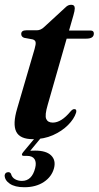

<svg xmlns="http://www.w3.org/2000/svg" viewBox="-22 -573 414 805"><path d="M114.5 -408 79 -414.5Q67 -419 67 -430.5Q67 -446 88.5 -446H132.5Q149.5 -446 164.5 -461L252.5 -542Q263 -553 276.5 -553Q291.5 -553 291.5 -538Q291.5 -528.5 286 -509.5L267.5 -445H357.5Q371.5 -445 371.5 -432.5Q371.5 -411 340 -411H257.5L178 -133.5Q165 -89.5 171.8 -74.2Q178.5 -59 199.5 -59Q235 -59 273.5 -105.5Q282.5 -116 289.5 -115.5Q301 -115.5 297 -100.5Q288.5 -74 263 -48.5Q237.5 -23 199.8 -6.2Q162 10.5 116 10.5Q61.5 10.5 46 -21Q30.5 -52.5 50 -118L123 -367.5Q129 -388 127.2 -396.5Q125.5 -405 114.5 -408ZM132.5 -4H157L105 59Q113.5 58.5 125.5 58.5Q172 58.5 192.5 78.8Q213 99 204.5 132Q195 168 161.8 190Q128.5 212 80 212Q40.5 212 19 197.2Q-2.5 182.5 -2.5 162Q-0.5 150 11 149Q19 147.5 24 155.5Q28 171 40.8 178.2Q53.5 185.5 70 185.5Q112 185.5 125.5 131.5Q131.5 108 122.8 94.2Q114 80.5 91 80.5H78.5Q70.5 80.5 70 76Q69.5 71.5 75 65Z"/></svg>

Font: Fraunces 72pt S000 SemiBold
Style: Italic
Weight: 600
Italic angle: -16°
Version: Version 1.000; ttfautohint (v1.8.3)